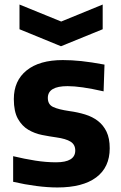

<svg xmlns="http://www.w3.org/2000/svg" viewBox="-20 -816 534 847"><path d="M66 -796 250 -721 433 -796V-687L249 -612L66 -687ZM233 11Q191 11 140.5 4.5Q90 -2 38 -14V-127Q88 -115 135.5 -107.5Q183 -100 227 -100Q312 -100 312 -152Q312 -178 291.5 -191Q271 -204 228 -210Q199 -214 166 -220.5Q133 -227 105 -243.5Q77 -260 59 -292Q41 -324 41 -379Q41 -460 97.5 -505.5Q154 -551 257 -551Q296 -551 339 -546.5Q382 -542 441 -531L437 -413Q384 -425 345.5 -430.5Q307 -436 278 -436Q191 -436 191 -384Q191 -355 214.5 -344Q238 -333 286 -326Q323 -321 355.5 -311Q388 -301 412 -282.5Q436 -264 450 -235Q464 -206 464 -162Q464 -78 404.5 -33.5Q345 11 233 11Z"/></svg>

Font: Encode Sans Narrow
Style: Bold
Weight: 700
Designer: Pablo Impallari, Andres Torresi
Foundry: Pablo Impallari, Andres Torresi
Version: Version 1.000; ttfautohint (v1.00) -l 8 -r 50 -G 200 -x 14 -